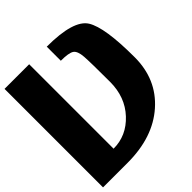

<svg xmlns="http://www.w3.org/2000/svg" viewBox="-228 -1040 1206 1206"><g transform="rotate(-45 375.0 -437.5)"><path d="M0 0V-875H218.8V-125Q334 -125 417 -213.9Q500 -302.7 500 -437.5Q500 -609.4 496.1 -664.1Q492.2 -718.8 468.8 -734.4Q445.3 -750 375 -750V-875Q611.3 -875 665 -789.1Q718.8 -703.1 718.8 -437.5Q718.8 -242.2 582 -121.1Q445.3 0 218.8 0Z"/></g></svg>

Font: CraftyPE
Style: Regular
Weight: 400
Designer: Erek Butcher
Foundry: Haunted Coop
Version: Version 0.018;April 4, 2024;FontCreator 15.0.0.2962 64-bit